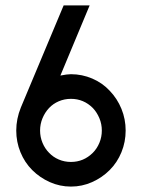

<svg xmlns="http://www.w3.org/2000/svg" viewBox="-20 -685 524 709"><path d="M99 -57Q71 -85 55.5 -123Q40 -161 40 -203Q40 -246 57 -288L215 -665H311L203 -406Q228 -411 242 -411Q283 -411 320.5 -395Q358 -379 385 -350Q413 -321 428.5 -283Q444 -245 444 -203Q444 -161 428.5 -123Q413 -85 385 -57Q357 -29 320 -12.5Q283 4 242 4Q201 4 164 -12.5Q127 -29 99 -57ZM161 -286Q146 -270 137 -248.5Q128 -227 128 -203Q128 -179 137 -157.5Q146 -136 161 -121Q176 -105 197 -96Q218 -87 242 -87Q289 -87 323 -121Q338 -136 347 -157.5Q356 -179 356 -203Q356 -227 347 -248.5Q338 -270 323 -286Q289 -320 242 -320Q218 -320 197 -311Q176 -302 161 -286Z"/></svg>

Font: Sulphur Point
Style: Bold
Weight: 700
Designer: Noponies / Dale Sattler
Foundry: Noponies
Version: Version 1.000; ttfautohint (v1.8)